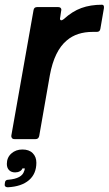

<svg xmlns="http://www.w3.org/2000/svg" viewBox="-30 -589 461 813"><path d="M31 0Q24 0 20.5 -4.5Q17 -9 18 -15L112 -546Q114 -559 127 -559H217Q224 -559 227.5 -554.5Q231 -550 229 -543L225 -516L224 -511Q224 -503 230 -503Q233 -503 240 -508Q276 -541 314.5 -555Q353 -569 402 -569Q407 -569 409 -565Q411 -561 410 -554L395 -467Q393 -454 380 -454H363Q295 -454 253 -418Q200 -374 181 -270L136 -13Q133 0 121 0ZM-10 191 -9 184Q-8 172 6 172Q63 167 72 136Q73 134 74 131Q75 128 75 124H65Q62 132 53.5 136.5Q45 141 34 141Q18 141 8.5 131.5Q-1 122 -1 105Q-1 78 18 61Q37 44 65 44Q93 44 108.5 59.5Q124 75 124 100Q124 147 92.5 174Q61 201 3 204Q-4 204 -7.5 200.5Q-11 197 -10 191Z"/></svg>

Font: Open Sauce Two SemiBold Italic
Style: Regular
Weight: 600
Italic angle: -10°
Designer: Alfredo Marco Pradil
Foundry: Creative Sauce Fz LLC
Version: Version 1.477